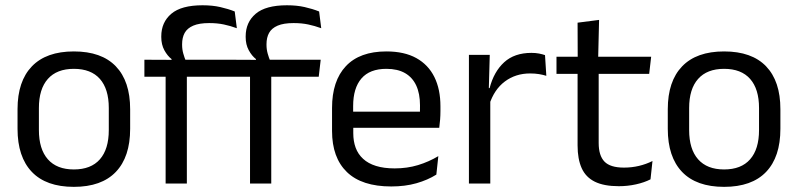

<svg xmlns="http://www.w3.org/2000/svg" viewBox="-20 -696 3026 728"><path d="M260 12.5Q155 12.5 100.8 -44.2Q46.5 -101 46.5 -207.5V-282Q46.5 -388 101 -444.5Q155.5 -501 260 -501Q365 -501 419.2 -444.5Q473.5 -388 473.5 -282V-207.5Q473.5 -101 419.2 -44.2Q365 12.5 260 12.5ZM260 -53.5Q325 -53.5 358.8 -92Q392.5 -130.5 392.5 -203V-286.5Q392.5 -358.5 358.8 -396.8Q325 -435 260 -435Q195.5 -435 161.5 -396.8Q127.5 -358.5 127.5 -286.5V-203Q127.5 -130.5 161.5 -92Q195.5 -53.5 260 -53.5Z M748 -676Q785.5 -676 815.2 -669.2Q845 -662.5 870 -652.5L878 -589Q853.5 -598 828.8 -603.2Q804 -608.5 773 -608.5Q735.5 -608.5 712.8 -598.8Q690 -589 680.2 -571.2Q670.5 -553.5 670.5 -528.5V-526Q670.5 -508.5 675 -492.8Q679.5 -477 685 -464L630.5 -462V-472Q615 -484 603.2 -505.5Q591.5 -527 591.5 -555.5V-558Q591.5 -611.5 629.5 -643.8Q667.5 -676 748 -676ZM608 0V-444.5H688.5V0ZM527.5 -405V-469.5L639 -469L672 -469.5H876L868.5 -405ZM1068 -676Q1105.5 -676 1135.2 -669.2Q1165 -662.5 1190 -652.5L1198 -589Q1173.5 -598 1148.8 -603.2Q1124 -608.5 1093 -608.5Q1055.5 -608.5 1032.8 -598.8Q1010 -589 1000.2 -571.2Q990.5 -553.5 990.5 -528.5V-526Q990.5 -508.5 995 -492.8Q999.5 -477 1005 -464L950.5 -462V-472Q935 -484 923.2 -505.5Q911.5 -527 911.5 -555.5V-558Q911.5 -611.5 949.5 -643.8Q987.5 -676 1068 -676ZM928 0V-444.5H1008.5V0ZM847.5 -405V-469.5L959 -469L992 -469.5H1196L1188.5 -405Z M1463.5 11Q1352 11 1295.5 -43.5Q1239 -98 1239 -199.5V-286.5Q1239 -389.5 1291.5 -445.2Q1344 -501 1445 -501Q1513 -501 1558.5 -475.8Q1604 -450.5 1627 -404Q1650 -357.5 1650 -293V-275Q1650 -259 1648.8 -243Q1647.5 -227 1645.5 -211.5H1571Q1572 -235.5 1572.2 -257Q1572.5 -278.5 1572.5 -296.5Q1572.5 -341 1558.2 -371.8Q1544 -402.5 1515.8 -418.8Q1487.5 -435 1445 -435Q1382 -435 1350.5 -398.5Q1319 -362 1319 -294V-247.5L1319.5 -237.5V-191Q1319.5 -160.5 1328.5 -136Q1337.5 -111.5 1356.8 -93.8Q1376 -76 1405.8 -66.8Q1435.5 -57.5 1476.5 -57.5Q1524 -57.5 1565 -70Q1606 -82.5 1642 -104L1634.5 -34Q1602 -13.5 1559 -1.2Q1516 11 1463.5 11ZM1281.5 -211.5V-272.5H1628.5V-211.5Z M1835 -298.5 1816.5 -361 1836.5 -362Q1852.5 -424 1891.5 -459.8Q1930.5 -495.5 1995 -495.5Q2011 -495.5 2023.8 -493Q2036.5 -490.5 2046.5 -487L2051.5 -408.5Q2039 -412.5 2023.8 -415Q2008.5 -417.5 1990 -417.5Q1935 -417.5 1894.2 -387Q1853.5 -356.5 1835 -298.5ZM1758 0V-488H1837L1833 -344L1839 -338V0Z M2326.5 10Q2270 10 2235.5 -7Q2201 -24 2185.5 -58.5Q2170 -93 2170 -144.5V-452.5H2250V-154Q2250 -106 2272 -83.2Q2294 -60.5 2346 -60.5Q2375.5 -60.5 2402.8 -67Q2430 -73.5 2454 -85.5L2446.5 -16Q2423 -4 2391.5 3Q2360 10 2326.5 10ZM2090 -416V-481H2449L2441.5 -416ZM2170.5 -473 2170 -610 2251.5 -620.5 2248 -473Z M2725.5 12.5Q2620.5 12.5 2566.2 -44.2Q2512 -101 2512 -207.5V-282Q2512 -388 2566.5 -444.5Q2621 -501 2725.5 -501Q2830.5 -501 2884.8 -444.5Q2939 -388 2939 -282V-207.5Q2939 -101 2884.8 -44.2Q2830.5 12.5 2725.5 12.5ZM2725.5 -53.5Q2790.5 -53.5 2824.2 -92Q2858 -130.5 2858 -203V-286.5Q2858 -358.5 2824.2 -396.8Q2790.5 -435 2725.5 -435Q2661 -435 2627 -396.8Q2593 -358.5 2593 -286.5V-203Q2593 -130.5 2627 -92Q2661 -53.5 2725.5 -53.5Z"/></svg>

Font: Anek Gurmukhi Medium
Style: Regular
Weight: 400
Version: Version 1.003